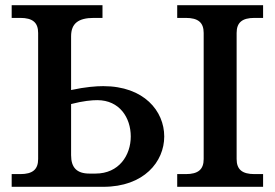

<svg xmlns="http://www.w3.org/2000/svg" viewBox="-20 -720 1059 740"><path d="M892 -107V-593C892 -633 913 -651 961 -651H994V-700H663V-651H696C744 -651 765 -633 765 -593V-107C765 -67 744 -49 696 -49H663V0H994V-49H961C913 -49 892 -67 892 -107ZM25 0H378C535 0 613 -97 613 -194C613 -292 535 -388 378 -388C351 -388 309 -385 254 -373V-580C254 -629 281 -651 342 -651H375V-700H25V-651H58C106 -651 127 -633 127 -593V-107C127 -67 106 -49 58 -49H25ZM254 -122V-319C300 -331 334 -334 355 -334C441 -334 484 -266 484 -194C484 -122 439 -51 348 -51H325C276 -51 254 -74 254 -122Z"/></svg>

Font: LT Superior Serif Semibold
Style: Regular
Weight: 600
Designer: Daniel Lyons
Foundry: LyonsType
Version: Version 2.120;FEAKit 1.0